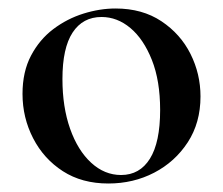

<svg xmlns="http://www.w3.org/2000/svg" viewBox="-20 -419 526 452"><path d="M235 13Q173 13 128 -16Q83 -45 58 -93.5Q33 -142 33 -198Q33 -250 53 -288Q73 -326 105.5 -350.5Q138 -375 176.5 -387Q215 -399 252 -399Q315 -399 360 -369Q405 -339 428.5 -292Q452 -245 452 -192Q452 -130 422 -84Q392 -38 343 -12.5Q294 13 235 13ZM265 -7Q309 -7 333 -45.5Q357 -84 357 -160Q357 -229 337.5 -278Q318 -327 287 -353Q256 -379 219 -379Q175 -379 151 -342.5Q127 -306 127 -233Q127 -167 145 -116Q163 -65 194.5 -36Q226 -7 265 -7Z"/></svg>

Font: Cormorant Light SemiBold
Style: Regular
Weight: 600
Version: Version 4.000